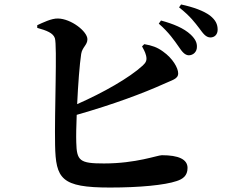

<svg xmlns="http://www.w3.org/2000/svg" viewBox="-20 -823 1040 861"><path d="M826 -575C847 -575 863 -591 863 -612C864 -631 856 -648 835 -668C804 -697 757 -716 702 -731L692 -717C738 -677 762 -641 781 -614C797 -590 809 -576 826 -575ZM923 -655C943 -655 956 -669 956 -690C956 -714 947 -733 922 -753C894 -774 848 -791 792 -803L783 -790C835 -749 855 -720 873 -697C892 -671 903 -656 923 -655ZM473 18C607 18 719 7 772 -11C800 -20 821 -35 821 -70C821 -109 780 -127 706 -127C686 -127 591 -90 446 -90C337 -90 324 -102 322 -185C321 -213 322 -258 324 -308C489 -355 622 -405 713 -446C751 -464 779 -468 779 -494C779 -518 755 -561 711 -592C685 -611 662 -619 627 -625L617 -615C621 -607 631 -591 635 -574C640 -553 635 -543 620 -529C560 -474 444 -408 326 -356C330 -443 337 -535 344 -581C349 -612 372 -621 372 -647C372 -682 299 -739 240 -740C211 -741 171 -721 147 -710V-698C190 -686 218 -675 226 -652C237 -620 224 -317 227 -173C230 -21 254 18 473 18Z"/></svg>

Font: Source Han Serif CN
Style: Bold
Weight: 700
Designer: Ryoko NISHIZUKA 西塚涼子 (kana & ideographs); Frank Grießhammer (Latin, Greek & Cyrillic); Wenlong ZHANG 张文龙 (bopomofo); San
Foundry: Adobe
Version: Version 2.003;hotconv 1.1.1;makeotfexe 2.6.0